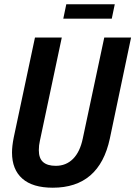

<svg xmlns="http://www.w3.org/2000/svg" viewBox="-20 -865 631 895"><path d="M36 -154Q36 -184 44 -224L143 -690H268L166 -209Q161 -188 161 -165Q161 -127 181 -109.5Q201 -92 240 -92Q288 -92 320.5 -124.5Q353 -157 366 -220L466 -690H591L492 -219Q443 10 226 10Q132 10 84 -32.5Q36 -75 36 -154ZM289 -845H515L501 -778H275Z"/></svg>

Font: Decalotype SemiBold Italic
Style: Regular
Weight: 600
Italic angle: -12°
Designer: Alfredo Marco Pradil
Foundry: Alfredo Marco Pradil
Version: Version 1.0